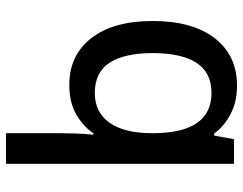

<svg xmlns="http://www.w3.org/2000/svg" viewBox="-105 -695 810 640"><g transform="rotate(-90 300.0 -375.0)"><path d="M335 10Q280 10 239.5 -11.5Q199 -33 175 -66H168L156 0H74V-760H176V-578Q176 -553 175 -526Q174 -499 171 -469H176Q198 -502 238 -525.5Q278 -549 337 -549Q436 -549 493 -475.5Q550 -402 550 -271Q550 -138 492.5 -64Q435 10 335 10ZM310 -75Q378 -75 410.5 -125Q443 -175 443 -271Q443 -365 411 -414.5Q379 -464 310 -464Q246 -464 211 -415Q176 -366 176 -272Q176 -75 310 -75Z"/></g></svg>

Font: Noto Sans Mono Medium
Style: Regular
Weight: 500
Designer: Monotype Design Team
Foundry: Monotype Imaging Inc.
Version: Version 2.014